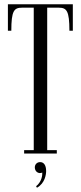

<svg xmlns="http://www.w3.org/2000/svg" viewBox="-20 -719 378 899"><path d="M93 0H246V-16H201V-683H255C292 -683 305 -669 305 -575H321V-699H17V-575H33C33 -669 46 -683 83 -683H138V-16H93ZM178 89C179 101 175 133 149 153L153 160C191 139 196 97 196 82C196 53 184 40 168 40C154 40 143 50 143 65C143 84 160 97 178 89Z"/></svg>

Font: Emberly
Style: Regular
Weight: 400
Designer: Rajesh Rajput
Foundry: Rajesh Rajput
Version: Version 1.000